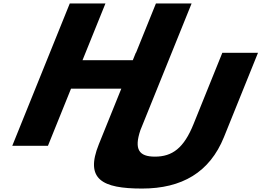

<svg xmlns="http://www.w3.org/2000/svg" viewBox="-20 -845 1516 1113"><path d="M391.7 -331H683.2L553.1 -9C470.7 195 572.5 248 803.5 248C1034.5 248 1195.6 154 1278.1 -50L1475.6 -539H1268.8L1101.6 -125C1045.8 13 979.4 63 878.2 63C786 63 756.2 21.5 793.8 -90.3L1090.7 -825H883.9L768.3 -539H767.2L749.8 -496H458.3L591.3 -825H384.5L51.2 0H258Z"/></svg>

Font: Hussar
Style: BdWideOblFour
Weight: 700
Foundry: Cannot Into Space Fonts
Version: Version 2.00